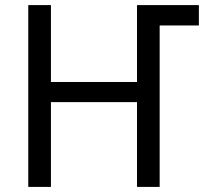

<svg xmlns="http://www.w3.org/2000/svg" viewBox="-20 -734 808 754"><path d="M91 -714H180V-412H518V-714H761V-634H607V0H518V-333H180V0H91Z"/></svg>

Font: Noto Sans Display
Style: Regular
Weight: 400
Designer: Monotype Design team
Foundry: Monotype Imaging Inc.
Version: Version 1.000